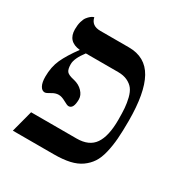

<svg xmlns="http://www.w3.org/2000/svg" viewBox="-135 -661 733 767"><g transform="rotate(30 231.5 -277.5)"><path d="M371.1 -248Q371.1 -279.8 369.4 -301.8Q367.7 -323.7 362.1 -346.4Q356.4 -369.1 346.2 -382.6Q335.9 -396 318.1 -404.5Q300.3 -413.1 274.9 -413.1H126Q95.2 -372.6 95.2 -346.2Q95.2 -322.8 102.8 -313.2Q110.4 -303.7 137.2 -297.9Q162.6 -292 178.2 -275.4Q193.8 -258.8 193.8 -240.2Q193.8 -195.8 170.9 -195.8Q164.6 -195.8 147 -205.8Q129.4 -215.8 115.2 -215.8Q100.1 -215.8 84.2 -205.8Q68.4 -195.8 61 -195.8Q48.3 -195.8 40.3 -210.4Q32.2 -225.1 32.2 -252Q32.2 -296.9 48.1 -331.8Q64 -366.7 98.1 -413.1Q40 -418.9 40 -475.1Q40 -495.1 44.4 -510.5Q48.8 -525.9 55.2 -533.9Q61.5 -542 67.9 -547.1Q74.2 -552.2 78.6 -553.7L83 -555.2Q90.3 -520 130.9 -520H263.2Q339.4 -520 374.3 -457Q409.2 -394 409.2 -265.1Q409.2 -216.8 406.5 -182.4Q403.8 -147.9 396.2 -116.2Q388.7 -84.5 375.2 -64.2Q361.8 -43.9 340.6 -28.8Q319.3 -13.7 288.8 -6.8Q258.3 0 216.8 0H27.8L54.2 -100.1H264.2Q321.3 -100.1 346.2 -136.5Q371.1 -172.9 371.1 -248Z"/></g></svg>

Font: Common Serif
Style: Regular
Weight: 400
Designer: Philipp H. Poll, Khaled Hosny
Foundry: Stefan Peev, Context Ltd.
Version: Version 1.026